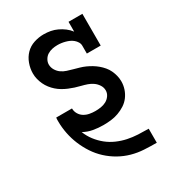

<svg xmlns="http://www.w3.org/2000/svg" viewBox="-180 -631 859 948"><g transform="rotate(-30 250.0 -156.5)"><path d="M432 215Q397 215 361.5 213Q326 211 292 201.5Q258 192 227 174.5Q196 157 170 133Q144 109 124.5 79.5Q105 50 91.5 17.5Q78 -15 71 -50Q64 -85 64 -120Q64 -125 64 -130.5Q64 -136 65 -141H155V-140Q155 -124 163.5 -109.5Q172 -95 186 -86.5Q200 -78 216.5 -75Q233 -72 249 -72Q265 -72 281 -74.5Q297 -77 311 -84.5Q325 -92 334.5 -105.5Q344 -119 344 -135Q344 -152 334.5 -166.5Q325 -181 311.5 -190.5Q298 -200 282 -205.5Q266 -211 249.5 -215Q233 -219 217.5 -224Q202 -229 186.5 -235.5Q171 -242 156.5 -250.5Q142 -259 129.5 -270Q117 -281 106.5 -294.5Q96 -308 89 -323Q82 -338 78 -354Q74 -370 74 -387Q74 -415 84 -442.5Q94 -470 113.5 -490Q133 -510 160.5 -519Q188 -528 216 -528Q236 -528 255 -524.5Q274 -521 292 -512.5Q310 -504 326 -492Q342 -480 354 -464V-520H433V-339H354V-384Q354 -395 348 -405Q342 -415 333 -422.5Q324 -430 314 -434.5Q304 -439 293 -442Q282 -445 271 -446.5Q260 -448 249 -448Q234 -448 219.5 -445Q205 -442 192.5 -434.5Q180 -427 172 -413.5Q164 -400 164 -386Q164 -369 173 -354Q182 -339 195.5 -329.5Q209 -320 225 -315Q241 -310 257 -305.5Q273 -301 289 -296.5Q305 -292 320.5 -285Q336 -278 350 -269.5Q364 -261 376.5 -250.5Q389 -240 400 -227Q411 -214 418 -199Q425 -184 429 -168Q433 -152 433 -135Q433 -113 426 -92Q419 -71 406 -53.5Q393 -36 374.5 -24Q356 -12 335 -4.5Q314 3 292.5 5.5Q271 8 249 8Q220 8 191.5 3Q163 -2 138 -16Q149 12 167 35.5Q185 59 208 77.5Q231 96 258.5 108Q286 120 314.5 126Q343 132 373 133.5Q403 135 432 135H433V215Z"/></g></svg>

Font: Iosevka Curly Slab Medium
Style: Regular
Weight: 500
Monospace: yes
Designer: Belleve Invis
Foundry: Belleve Invis
Version: Version 22.1.2; ttfautohint (v1.8.4)